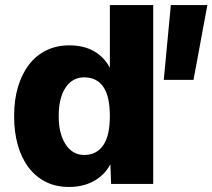

<svg xmlns="http://www.w3.org/2000/svg" viewBox="-20 -730 843 762"><path d="M254 12Q203 12 163 -7.5Q123 -27 94.5 -64Q66 -101 51 -153Q36 -205 36 -269Q36 -334 51.5 -385.5Q67 -437 95.5 -474Q124 -511 164.5 -530.5Q205 -550 254 -550Q313 -550 353.5 -526.5Q394 -503 416 -461V-710H588V0H421L418 -78Q395 -35 352.5 -11.5Q310 12 254 12ZM314 -115Q363 -115 389.5 -153Q416 -191 416 -269Q416 -348 390 -385.5Q364 -423 314 -423Q267 -423 240 -382Q213 -341 213 -269Q213 -199 240.5 -157Q268 -115 314 -115ZM630 -413 658 -710H803L748 -413Z"/></svg>

Font: Geist ExtBd
Style: Regular
Weight: 400
Designer: Basement.studio, Andrés Briganti, Mateo Zaragoza
Foundry: Basement.studio, Vercel, Andrés Briganti, Guido Ferreyra, Mateo Zaragoza
Version: Version 1.401